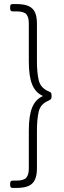

<svg xmlns="http://www.w3.org/2000/svg" viewBox="-20 -788 314 946"><path d="M60 -768Q99 -768 121 -758Q143 -748 152.5 -727Q162 -706 162 -672V-485Q162 -432 170.5 -394Q179 -356 217 -339Q228 -335 231 -331Q234 -327 234 -319V-311Q234 -304 231 -300Q228 -296 217 -291Q179 -275 170.5 -237Q162 -199 162 -145V42Q162 75 152.5 96.5Q143 118 121 128Q99 138 60 138H42Q36 138 33 134.5Q30 131 30 124V116Q30 102 42 102H60Q97 102 109.5 87.5Q122 73 122 42V-145Q122 -218 138.5 -258.5Q155 -299 192 -315Q155 -331 138.5 -371.5Q122 -412 122 -485V-672Q122 -704 109.5 -718Q97 -732 60 -732H42Q30 -732 30 -746V-754Q30 -762 33 -765Q36 -768 42 -768Z"/></svg>

Font: Asap Thin
Style: Regular
Weight: 250
Designer: Pablo Cosgaya
Foundry: Omnibus-Type
Version: Version 3.001